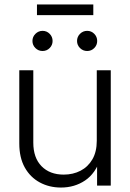

<svg xmlns="http://www.w3.org/2000/svg" viewBox="-20 -841 590 870"><path d="M256.3 8.8Q203.1 8.8 160.2 -14.4Q117.2 -37.6 92.3 -82Q67.4 -126.5 67.4 -190.9V-522.5H130.9V-194.8Q130.9 -126 168.2 -87.9Q205.6 -49.8 268.6 -49.8Q311 -49.8 345 -67.4Q378.9 -85 398.7 -119.1Q418.5 -153.3 418.5 -203.1V-522.5H481.9V0H419.9V-123.5H436Q413.1 -55.2 365.5 -23.2Q317.9 8.8 256.3 8.8ZM375 -609.9Q356 -609.9 342.5 -623.3Q329.1 -636.7 329.1 -655.3Q329.1 -674.3 342.5 -687.7Q356 -701.2 375 -701.2Q394 -701.2 407.2 -687.7Q420.4 -674.3 420.4 -655.3Q420.4 -636.7 407.2 -623.3Q394 -609.9 375 -609.9ZM172.9 -609.9Q153.8 -609.9 140.4 -623.3Q127 -636.7 127 -655.3Q127 -674.3 140.6 -687.7Q154.3 -701.2 172.9 -701.2Q191.9 -701.2 205.1 -687.7Q218.3 -674.3 218.3 -655.3Q218.3 -636.7 205.1 -623.3Q191.9 -609.9 172.9 -609.9ZM402.8 -820.8V-772.5H147.5V-820.8Z"/></svg>

Font: Inter 28pt Light
Style: Regular
Weight: 300
Designer: Rasmus Andersson
Foundry: rsms
Version: Version 4.001;git-66647c0bb